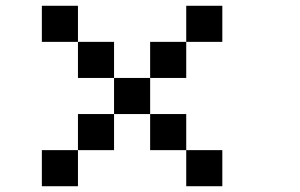

<svg xmlns="http://www.w3.org/2000/svg" viewBox="-20 -770 1040 665"><path d="M125 -250H250V-125H125ZM250 -375H375V-250H250ZM375 -500H500V-375H375ZM500 -625H625V-500H500ZM625 -750H750V-625H625ZM625 -250H750V-125H625ZM500 -375H625V-250H500ZM250 -625H375V-500H250ZM125 -750H250V-625H125Z"/></svg>

Font: Pixel Operator Mono 8
Style: Regular
Weight: 400
Monospace: yes
Designer: Jayvee Enaguas (HarvettFox96)
Foundry: The Grandoplex Project
Version: Version 1.5.0 (October 25, 2015)